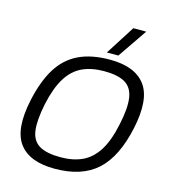

<svg xmlns="http://www.w3.org/2000/svg" viewBox="-125 -956 943 1065"><g transform="rotate(15 347.0 -423.0)"><path d="M401 -688 508 -856H582L467 -688ZM287 10Q142 10 83 -69.5Q24 -149 61 -322Q86 -438 131.5 -511Q177 -584 250 -619Q323 -654 429 -654Q573 -654 632.5 -574.5Q692 -495 655 -322Q618 -149 530.5 -69.5Q443 10 287 10ZM302 -60Q375 -60 428 -85Q481 -110 517 -167.5Q553 -225 573 -322Q594 -419 585.5 -476.5Q577 -534 535.5 -559Q494 -584 414 -584Q341 -584 288 -559Q235 -534 199.5 -476.5Q164 -419 143 -322Q123 -225 130.5 -167.5Q138 -110 180 -85Q222 -60 302 -60Z"/></g></svg>

Font: Kanit Light
Style: Italic
Weight: 300
Italic angle: -12°
Designer: Katatrad Team
Foundry: CadsonDemak
Version: Version 2.000; ttfautohint (v1.8.3)